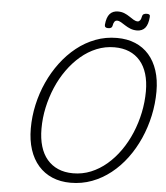

<svg xmlns="http://www.w3.org/2000/svg" viewBox="-86 -1598 1460 1692"><g transform="rotate(5 643.5 -752.0)"><path d="M602 19Q512 19 440 -11.5Q368 -42 317 -100Q266 -158 239 -241Q212 -324 212 -428Q212 -534 235 -638Q258 -742 301.5 -838Q345 -934 406.5 -1016Q468 -1098 544.5 -1159Q621 -1220 710.5 -1254Q800 -1288 900 -1288Q991 -1288 1062.5 -1258Q1134 -1228 1184 -1171Q1234 -1114 1260.5 -1032.5Q1287 -951 1287 -848Q1287 -740 1264 -633.5Q1241 -527 1198 -430Q1155 -333 1094 -251Q1033 -169 956.5 -108.5Q880 -48 791 -14.5Q702 19 602 19ZM617 -66Q700 -66 774.5 -96.5Q849 -127 913.5 -182Q978 -237 1030 -311Q1082 -385 1118.5 -472Q1155 -559 1174.5 -653Q1194 -747 1194 -842Q1194 -928 1173.5 -995.5Q1153 -1063 1113 -1109.5Q1073 -1156 1016 -1180Q959 -1204 885 -1204Q803 -1204 728 -1173.5Q653 -1143 588.5 -1088Q524 -1033 471.5 -959.5Q419 -886 382.5 -800Q346 -714 326 -621.5Q306 -529 306 -434Q306 -347 326.5 -278.5Q347 -210 387 -163Q427 -116 484.5 -91Q542 -66 617 -66ZM813 -1367Q781 -1367 783 -1395Q789 -1461 815.5 -1491Q842 -1521 889 -1521Q920 -1521 945.5 -1510.5Q971 -1500 992 -1485.5Q1013 -1471 1031.5 -1460Q1050 -1449 1068 -1449Q1079 -1449 1088.5 -1460.5Q1098 -1472 1102 -1496Q1106 -1523 1144 -1523Q1160 -1523 1166.5 -1516.5Q1173 -1510 1171 -1496Q1166 -1431 1140.5 -1400Q1115 -1369 1067 -1369Q1036 -1369 1010 -1379.5Q984 -1390 962.5 -1404Q941 -1418 922.5 -1429Q904 -1440 887 -1440Q873 -1440 864 -1428Q855 -1416 851 -1391Q849 -1379 839.5 -1373Q830 -1367 813 -1367Z"/></g></svg>

Font: Playwrite NL
Style: Regular
Weight: 400
Designer: Veronika Burian, José Scaglione
Foundry: TypeTogether
Version: Version 1.002